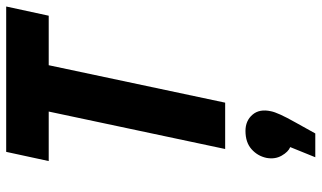

<svg xmlns="http://www.w3.org/2000/svg" viewBox="-224 -506 1014 605"><g transform="rotate(-90 282.5 -203.0)"><path d="M78 -556 107 -690H565L536 -556H380L262 0H116L234 -556ZM235 144Q231 166 200 221L165 284H90L122 205Q107 199 95 178Q83 157 88 130Q94 102 115.5 83Q137 64 173 64Q205 64 224 86Q243 108 235 144Z"/></g></svg>

Font: Radio Canada Condensed
Style: Bold Italic
Weight: 700
Width: 3
Italic angle: -12°
Designer: Charles Daoud, Etienne Aubert Bonn, Alexandre Saumier Demers, Jacques Le Bailly
Foundry: Radio-Canada
Version: Version 2.104; ttfautohint (v1.8.4.7-5d5b);gftools[0.9.28.de